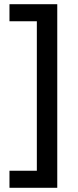

<svg xmlns="http://www.w3.org/2000/svg" viewBox="-20 -734 370 912"><path d="M25 77H155V-633H25V-714H252V158H25Z"/></svg>

Font: Noto Sans Tai Tham Medium
Style: Regular
Weight: 500
Designer: Monotype Design Team 2013. Revised by David WIlliams 2020
Foundry: Monotype Imaging Inc.
Version: Version 2.002; ttfautohint (v1.8.4.7-5d5b)